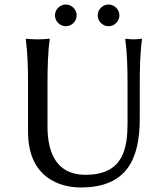

<svg xmlns="http://www.w3.org/2000/svg" viewBox="-20 -819 732 849"><path d="M544 -445V-277C544 -165 527 -46 358 -46C190 -46 190 -215 190 -269V-445C190 -520 192 -592 200 -645L198 -648C186 -646 159 -645 147 -645C135 -645 108 -646 96 -648L94 -645C102 -588 104 -520 104 -445V-236C104 -32 247 10 337 10C542 10 598 -117 598 -295V-445C598 -520 600 -592 608 -645L606 -648C594 -646 583 -645 571 -645C559 -645 548 -646 536 -648L534 -645C542 -588 544 -520 544 -445ZM223 -751C223 -725 245 -703 271 -703C297 -703 319 -725 319 -751C319 -777 297 -799 271 -799C245 -799 223 -777 223 -751ZM412 -751C412 -725 434 -703 460 -703C486 -703 508 -725 508 -751C508 -777 486 -799 460 -799C434 -799 412 -777 412 -751Z"/></svg>

Font: Libertinus Sans
Style: Regular
Weight: 400
Designer: Philipp H. Poll, Khaled Hosny
Foundry: Caleb Maclennan
Version: Version 7.050;RELEASE